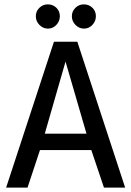

<svg xmlns="http://www.w3.org/2000/svg" viewBox="-20 -859 601 879"><path d="M398 -172H163L106 0H8L227 -668H334L553 0H456ZM376 -247 280 -577 185 -247ZM160 -823Q176 -839 199 -839Q222 -839 238 -823.5Q254 -808 254 -785Q254 -762 238 -745Q222 -728 199.5 -728Q177 -728 160.5 -745Q144 -762 144 -784.5Q144 -807 160 -823ZM325 -823Q341 -839 364 -839Q387 -839 403 -823.5Q419 -808 419 -785Q419 -762 403 -745Q387 -728 364.5 -728Q342 -728 325.5 -745Q309 -762 309 -784.5Q309 -807 325 -823Z"/></svg>

Font: Rambla
Style: Regular
Weight: 400
Designer: Martin Sommaruga
Foundry: Martin Sommaruga
Version: Version 1.001